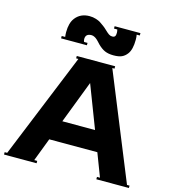

<svg xmlns="http://www.w3.org/2000/svg" viewBox="-135 -1068 1064 1179"><g transform="rotate(15 397.0 -478.5)"><path d="M153.8 -779.8V-794.9H175.8Q173.8 -810.5 173.8 -825.2Q173.8 -882.8 198.2 -915Q230.5 -957 288.1 -957Q310.1 -957 329.1 -950.9Q348.1 -944.8 356.7 -939.2Q365.2 -933.6 382.8 -920.9Q393.1 -913.6 407.5 -899.7Q421.9 -885.7 431.9 -878.9Q441.9 -872.1 453.1 -872.1Q466.3 -872.1 471.2 -878.9Q476.1 -885.7 476.1 -900.9Q476.1 -910.2 473.1 -921.9H452.1V-937H616.2V-921.9H596.2Q599.1 -908.7 599.1 -890.1Q599.1 -828.1 577.1 -798.8Q563 -779.8 543.7 -771Q524.4 -762.2 491.2 -762.2Q458.5 -762.2 436 -772Q413.6 -781.7 390.1 -805.2Q388.2 -807.6 382.3 -813.7Q376.5 -819.8 374 -822.5Q371.6 -825.2 366.2 -830.1Q360.8 -835 357.4 -837.2Q354 -839.4 349.1 -842Q344.2 -844.7 339.6 -845.9Q335 -847.2 330.1 -847.2Q292 -847.2 292 -813Q292 -802.7 295.9 -794.9H317.9V-779.8ZM0 0V-15.1H16.1L289.1 -685.1H274.9V-700.2H519V-685.1H504.9L777.8 -15.1H793.9V0H586.9V-15.1H606L549.8 -162.1H244.1L188 -15.1H207V0ZM397 -561 293 -290H501Z"/></g></svg>

Font: Copperplate CC
Style: Bold
Weight: 700
Designer: indestructible type*
Foundry: Cowboy Collective
Version: Version 1.000